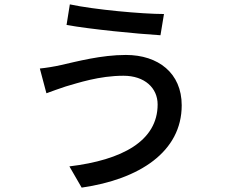

<svg xmlns="http://www.w3.org/2000/svg" viewBox="-20 -809 1040 877"><path d="M700 -332C700 -165 538 -78 297 -49L353 48C617 10 810 -116 810 -328C810 -475 703 -558 555 -558C442 -558 331 -528 259 -512C229 -505 191 -499 162 -496L192 -383C218 -392 251 -405 280 -414C336 -430 433 -463 544 -463C641 -463 700 -407 700 -332ZM299 -789 284 -695C396 -675 601 -655 713 -648L729 -745C629 -745 411 -765 299 -789Z"/></svg>

Font: Noto Sans T Chinese Medium
Style: Regular
Weight: 500
Designer: Ryoko NISHIZUKA (kana & ideographs); Paul D. Hunt (Latin, Greek & Cyrillic); Wenlong ZHANG (bopomofo); Sandoll Communica
Foundry: Adobe Systems Incorporated
Version: Version 1.000;PS 1;hotconv 1.0.78;makeotf.lib2.5.61930